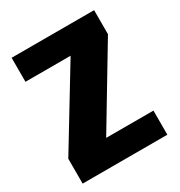

<svg xmlns="http://www.w3.org/2000/svg" viewBox="-162 -786 839 897"><g transform="rotate(-30 258.0 -337.5)"><path d="M24 0H481V-130H226L475.5 -545.5V-675H30.5V-545.5H274L24 -134Z"/></g></svg>

Font: Anybody SemiCondensed ExtraBold
Style: Regular
Weight: 800
Width: 4
Version: Version 1.113;gftools[0.9.25]